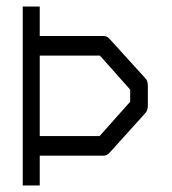

<svg xmlns="http://www.w3.org/2000/svg" viewBox="-20 -617 526 587"><path d="M49.5 -597H101.5V-507H296Q307.5 -507 315 -498L425 -377Q432 -369.5 432 -355V-293Q432 -280.5 425 -272L315 -150Q306.5 -141 296 -141H101.5V-50H49.5ZM101.5 -447V-201H284.5L378 -306V-343L285.5 -447Z"/></svg>

Font: 3270 Nerd Font Mono SemCond
Style: Regular
Weight: 400
Monospace: yes
Version: Version 3.0.1;Nerd Fonts 3.1.1